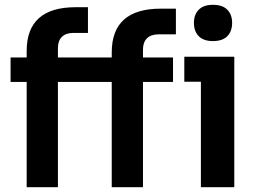

<svg xmlns="http://www.w3.org/2000/svg" viewBox="-20 -779 1076 799"><path d="M866 -608Q827 -608 807 -628.5Q787 -649 787 -684Q787 -718 807 -738.5Q827 -759 866 -759Q906 -759 926 -738.5Q946 -718 946 -684Q946 -649 926 -628.5Q906 -608 866 -608ZM91 0V-438H24V-540H91V-567Q91 -749 295 -749H346V-642H285Q254 -642 237.5 -625.5Q221 -609 221 -579V-540H445V-561Q445 -743 649 -743H712V-636H639Q608 -636 591.5 -619.5Q575 -603 575 -573V-540H700V-438H575V0H445V-438H221V0ZM816 0V-439H747V-543H955V0Z"/></svg>

Font: Cazoo Sans SemiBold
Style: Regular
Weight: 600
Designer: Jonathan Barnbrook, Julián Moncada
Foundry: Barnbrook Fonts
Version: Version 2.000;Glyphs 3.2.3 (3260)